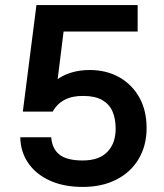

<svg xmlns="http://www.w3.org/2000/svg" viewBox="-20 -727 648 757"><path d="M306.3 10Q230 10 175 -15.7Q120 -41.3 90.3 -85.7Q60.7 -130 60 -185.7H182Q185 -141.3 214 -117.8Q243 -94.3 306.3 -94.3Q370.7 -94.3 403.3 -128.2Q436 -162 436 -220Q436 -259.7 423.3 -288.2Q410.7 -316.7 382.7 -332.7Q354.7 -348.7 309.3 -348.7Q267 -349.7 236 -334Q205 -318.3 188 -287H70L123.7 -707H522.7V-602.7H230.7L197 -331.7L123.3 -335.7Q164 -388.3 214.3 -419.7Q264.7 -451 333.7 -451Q399 -451 449.7 -422.7Q500.3 -394.3 529.2 -343Q558 -291.7 558 -222Q558 -153.7 527.3 -101.3Q496.7 -49 440 -19.5Q383.3 10 306.3 10Z"/></svg>

Font: Asta Sans Light
Style: Regular
Weight: 300
Designer: 42dot
Version: Version 1.000